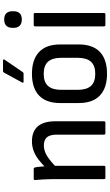

<svg xmlns="http://www.w3.org/2000/svg" viewBox="259 -996 748 1307"><g transform="rotate(-90 633.5 -343.0)"><path d="M380 0Q370 0 370 -10V-331Q370 -377 352 -398Q334 -419 296 -419Q261 -419 225.5 -397.5Q190 -376 144 -330L140 -401Q171 -433 200 -455Q229 -477 259.5 -488.5Q290 -500 324 -500Q392 -500 426.5 -460Q461 -420 461 -340V-10Q461 0 451 0ZM77 0Q67 0 67 -10V-366Q67 -395 65 -426Q63 -457 61 -477Q59 -488 71 -488H136Q144 -488 147 -479Q150 -464 152.5 -436Q155 -408 156 -388L158 -361V-10Q158 0 149 0Z M784 11Q688 11 636.5 -37.5Q585 -86 585 -182V-307Q585 -403 636 -451.5Q687 -500 784 -500Q881 -500 932.5 -451.5Q984 -403 984 -307V-182Q984 -86 933 -37.5Q882 11 784 11ZM784 -69Q840 -69 866.5 -98.5Q893 -128 893 -189V-300Q893 -361 866.5 -390.5Q840 -420 784 -420Q728 -420 701.5 -390.5Q675 -361 675 -300V-189Q675 -128 701.5 -98.5Q728 -69 784 -69ZM731 -557Q720 -557 725 -567L792 -690Q796 -697 803 -697H875Q880 -697 881.5 -693.5Q883 -690 880 -686L796 -563Q792 -557 785 -557Z M1117 0Q1107 0 1107 -10V-479Q1107 -488 1117 -488H1189Q1198 -488 1198 -479V-10Q1198 0 1189 0ZM1154 -569Q1125 -569 1111 -584Q1097 -599 1097 -623V-634Q1097 -659 1111 -674Q1125 -689 1154 -689Q1183 -689 1196.5 -674Q1210 -659 1210 -634V-623Q1210 -599 1196.5 -584Q1183 -569 1154 -569Z"/></g></svg>

Font: Sofia Sans Semi Condensed Medium
Style: Regular
Weight: 500
Designer: Botio Nikoltchev, Ani Petrova
Foundry: lettersoup
Version: Version 4.100